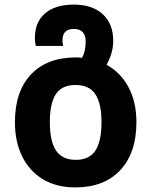

<svg xmlns="http://www.w3.org/2000/svg" viewBox="-20 -576 659 836"><path d="M45 -44Q45 -178 115 -252Q185 -326 311 -326Q326 -326 337 -324Q353 -352 353 -395Q353 -450 301 -450Q252 -450 252 -400Q252 -390 255 -376H136Q132 -391 132 -411Q132 -480 176.5 -518Q221 -556 301 -556Q382 -556 427.5 -514Q473 -472 473 -398Q473 -346 444 -294Q506 -260 540 -195.5Q574 -131 574 -44Q574 90 503.5 165Q433 240 308 240Q226 240 167 204.5Q108 169 76.5 105Q45 41 45 -44ZM422 -44Q422 -126 395 -166Q368 -206 309 -206Q250 -206 223.5 -166.5Q197 -127 197 -44Q197 39 224 79.5Q251 120 310 120Q369 120 395.5 79.5Q422 39 422 -44Z"/></svg>

Font: Noto Sans Georgian
Style: Regular
Weight: 600
Designer: Monotype Design team
Foundry: Monotype Imaging Inc.
Version: Version 1.000